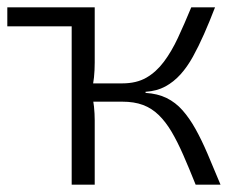

<svg xmlns="http://www.w3.org/2000/svg" viewBox="-20 -505 661 525"><path d="M568 -485Q553 -446 538 -412Q523 -378 507.5 -350Q492 -322 473.5 -301.5Q455 -281 432 -268.5Q409 -256 378 -254V-251Q411 -249 435.5 -237Q460 -225 479 -203.5Q498 -182 514.5 -152.5Q531 -123 547.5 -84.5Q564 -46 583 0H515Q497 -45 481 -81.5Q465 -118 449 -145Q433 -172 414 -190.5Q395 -209 371 -218Q347 -227 314 -227V-277Q353 -277 380 -292.5Q407 -308 428 -336Q449 -364 466.5 -401.5Q484 -439 503 -485ZM239 -485V-334Q239 -313 237 -293.5Q235 -274 230 -254Q235 -233 237 -213.5Q239 -194 239 -176V0H176V-485ZM344 -277V-227H218V-277ZM0 -485H209V-433H0Z"/></svg>

Font: Exo 2 Light
Style: Regular
Weight: 300
Designer: Natanael Gama
Foundry: Natanael Gama
Version: Version 2.010